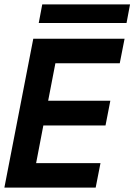

<svg xmlns="http://www.w3.org/2000/svg" viewBox="-21 -857 614 877"><path d="M131 -680H548L526 -568H232L199 -397H483L461 -284H177L144 -112H438L416 0H-1ZM172 -837H573L557 -752H156Z"/></svg>

Font: Teachers SemiBold
Style: Italic
Weight: 600
Designer: Alfredo Marco Pradil & Chank Diesel
Version: Version 0.009